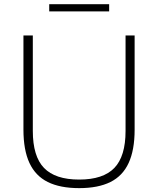

<svg xmlns="http://www.w3.org/2000/svg" viewBox="-20 -914 776 942"><path d="M368.5 9Q275 9 214.5 -21Q154 -51 124.5 -114.5Q95 -178 95 -277.5V-740H141V-271.5Q141 -147 196 -90Q251 -33 368.5 -33Q486 -33 541 -90Q596 -147 596 -271.5V-740H640.5V-277.5Q640.5 -178 611.2 -114.5Q582 -51 521.8 -21Q461.5 9 368.5 9ZM221.5 -858V-893.5H515.5V-858Z"/></svg>

Font: Encode Sans SC SemiExpanded ExtraLight
Style: Regular
Weight: 250
Width: 6
Designer: Multiple Designers
Foundry: Impallari Type
Version: Version 3.002